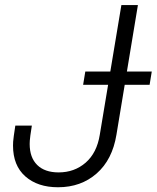

<svg xmlns="http://www.w3.org/2000/svg" viewBox="-20 -748 634 777"><path d="M214.8 9.8Q132.3 9.8 82.5 -34.2Q32.7 -78.1 32.7 -158.7Q32.7 -166 33.2 -174.6Q33.7 -183.1 35.9 -198.5Q38.1 -213.9 42 -239.7H108.9Q105 -214.8 103 -200.7Q101.1 -186.5 100.6 -179Q100.1 -171.4 100.1 -165.5Q100.1 -110.4 130.6 -80.3Q161.1 -50.3 217.3 -50.3Q281.2 -50.3 326.7 -89.8Q372.1 -129.4 383.8 -202.6L471.2 -727.5H538.1L451.2 -202.6Q434.6 -101.6 371.1 -45.9Q307.6 9.8 214.8 9.8ZM316.4 -404.8 325.2 -458.5H594.2L585.4 -404.8Z"/></svg>

Font: Inter 28pt Light
Style: Italic
Weight: 300
Italic angle: -9.3988°
Designer: Rasmus Andersson
Foundry: rsms
Version: Version 4.001;git-66647c0bb